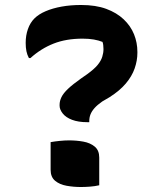

<svg xmlns="http://www.w3.org/2000/svg" viewBox="-20 -740 640 770"><path d="M378 3Q361 7 341 8.5Q321 10 304 10Q275 10 247 5Q219 0 201 -15Q183 -30 183 -59V-170Q200 -173 220 -175Q240 -177 257 -177Q287 -177 314.5 -172Q342 -167 360 -152Q378 -137 378 -108ZM305 -720Q364 -720 406 -704.5Q448 -689 476 -662.5Q504 -636 517.5 -602.5Q531 -569 531 -532V-528Q531 -497 520 -465.5Q509 -434 484.5 -405Q460 -376 419 -350L390 -333Q370 -319 359 -306.5Q348 -294 343 -281.5Q338 -269 338 -254V-250H330Q294 -250 269 -259.5Q244 -269 231.5 -285Q219 -301 219 -316V-320Q219 -335 226.5 -350.5Q234 -366 253 -384Q272 -402 306 -426L329 -442Q358 -463 371.5 -479.5Q385 -496 390 -512Q395 -528 395 -543Q395 -552 394 -559.5Q393 -567 391 -572Q376 -578 356.5 -581.5Q337 -585 311 -585Q245 -585 194.5 -565Q144 -545 102 -507H96Q89 -520 86 -534.5Q83 -549 83 -568Q83 -598 92 -623.5Q101 -649 118 -666Q135 -683 163 -695Q191 -707 227 -713.5Q263 -720 305 -720Z"/></svg>

Font: Recursive Casual
Style: Bold
Weight: 700
Version: Version 1.085